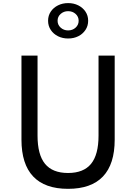

<svg xmlns="http://www.w3.org/2000/svg" viewBox="-20 -1176 859 1212"><path d="M409.5 16Q263.5 16 189.5 -62Q115.5 -140 115.5 -294.5V-825H217V-320Q217 -199.5 264.2 -141.8Q311.5 -84 409.5 -84Q507.5 -84 554.8 -141.8Q602 -199.5 602 -320V-825H704V-294.5Q704 -140 630 -62Q556 16 409.5 16ZM410 -933Q375 -933 346.2 -947.2Q317.5 -961.5 300.5 -987Q283.5 -1012.5 283.5 -1045Q283.5 -1077.5 300.5 -1102.8Q317.5 -1128 346.2 -1142.2Q375 -1156.5 410 -1156.5Q445.5 -1156.5 474 -1142.2Q502.5 -1128 519.5 -1102.8Q536.5 -1077.5 536.5 -1045Q536.5 -1012.5 519.5 -987Q502.5 -961.5 474 -947.2Q445.5 -933 410 -933ZM410 -984Q438 -984 457.2 -1001.5Q476.5 -1019 476.5 -1045Q476.5 -1071 457.2 -1088.2Q438 -1105.5 410 -1105.5Q382.5 -1105.5 363 -1088.2Q343.5 -1071 343.5 -1045Q343.5 -1019 363 -1001.5Q382.5 -984 410 -984Z"/></svg>

Font: Spartan Thin Medium
Style: Regular
Weight: 500
Version: Version 1.004